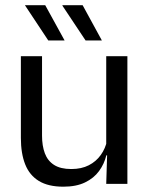

<svg xmlns="http://www.w3.org/2000/svg" viewBox="-20 -703 573 734"><path d="M140.7 -488.2V-184.5Q140.7 -145.8 151.4 -117Q162.1 -88.3 186.6 -72.6Q211.2 -56.8 252.5 -56.8Q291.5 -56.8 319.6 -71.3Q347.7 -85.7 365.4 -110.7Q383.1 -135.6 389.6 -166.8L404.1 -109.3H386.5Q378.8 -76.7 358.8 -49.2Q338.8 -21.8 305.1 -5.6Q271.4 10.7 222.1 10.7Q164.4 10.7 128.6 -11.2Q92.8 -33 76.3 -74.7Q59.8 -116.3 59.8 -175.7V-488.2ZM467 -488.2V0H386.1L389.7 -117.2L386.1 -121.9V-488.2ZM152.9 -683.1 226.7 -548.8V-548.4H164.5L75.7 -682.4V-683.1ZM295.9 -683.1 369.2 -548.8V-548.4H307.1L218.7 -681.2V-683.1Z"/></svg>

Font: Anek Latin Medium
Style: Regular
Weight: 500
Designer: Yesha Goshar
Foundry: Ek Type
Version: Version 1.003